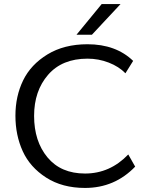

<svg xmlns="http://www.w3.org/2000/svg" viewBox="-20 -911 733 946"><path d="M357 -740 481 -891H574L433 -740ZM399 15Q287 15 207.5 -36Q128 -87 92 -166Q56 -245 56 -341Q56 -437 94 -515Q132 -593 214 -643Q296 -693 411 -693Q551 -693 636 -611L598 -550Q566 -583 516 -602.5Q466 -622 411 -622Q286 -622 217 -542.5Q148 -463 148 -340Q148 -215 214 -135.5Q280 -56 399 -56Q522 -56 612 -150L646 -90Q545 15 399 15Z"/></svg>

Font: Martel Sans
Style: Regular
Weight: 400
Designer: Dan Reynolds and Mathieu Réguer
Foundry: Dan Reynolds and Mathieu Réguer
Version: Version 1.001;PS 001.001;hotconv 1.0.70;makeotf.lib2.5.58329